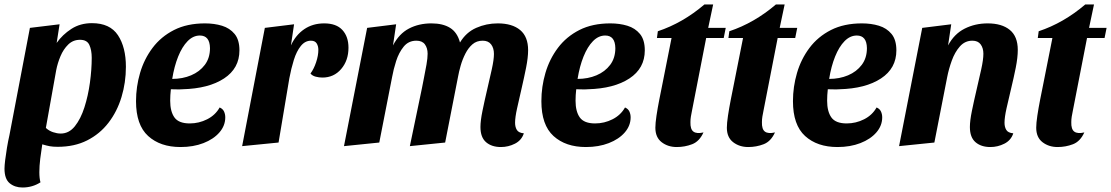

<svg xmlns="http://www.w3.org/2000/svg" viewBox="-21 -634 4942 854"><path d="M79 200Q45 200 22 181Q-1 162 -1 116Q-1 103 2 78Q5 53 10 23Q15 -7 21 -33L112 -510L244 -526L231 -443Q257 -480 296.5 -505.5Q336 -531 388 -531Q468 -531 503.5 -477.5Q539 -424 539 -337Q539 -267 519.5 -202.5Q500 -138 461.5 -88Q423 -38 366.5 -9.5Q310 19 236 19Q215 19 201 16.5Q187 14 167 8Q162 39 158 72Q154 105 154 132Q154 159 159 177Q123 200 79 200ZM249 -40Q286 -40 312 -72.5Q338 -105 354.5 -156.5Q371 -208 379 -266.5Q387 -325 387 -377Q387 -411 376.5 -434Q366 -457 335 -457Q304 -457 282.5 -436Q261 -415 248 -384Q235 -353 229 -322L183 -65Q197 -52 215 -46Q233 -40 249 -40Z M782 20Q692 20 638 -29Q584 -78 584 -184Q584 -248 602 -309.5Q620 -371 657.5 -421Q695 -471 753 -500.5Q811 -530 891 -530Q932 -530 966.5 -519.5Q1001 -509 1022.5 -483Q1044 -457 1044 -410Q1044 -330 975.5 -285Q907 -240 791 -237Q779 -236 764.5 -236.5Q750 -237 739 -237Q736 -210 736 -186Q736 -138 755 -111.5Q774 -85 823 -85Q864 -85 900.5 -103.5Q937 -122 956 -156Q970 -150 975.5 -138Q981 -126 981 -112Q981 -75 955 -45Q929 -15 884 2.5Q839 20 782 20ZM745 -283Q791 -283 829 -299Q867 -315 890 -345.5Q913 -376 913 -420Q912 -476 868 -476Q838 -476 813.5 -451Q789 -426 771.5 -382.5Q754 -339 745 -283Z M1056 16 1157 -510 1287 -526 1273 -432Q1294 -478 1332 -504Q1370 -530 1421 -530Q1475 -530 1502 -500.5Q1529 -471 1529 -422Q1529 -365 1496.5 -327Q1464 -289 1413 -289Q1398 -289 1383 -293Q1368 -297 1360 -307Q1375 -327 1385 -357Q1395 -387 1395 -412Q1395 -429 1387.5 -441Q1380 -453 1362 -453Q1336 -453 1317 -429.5Q1298 -406 1286 -367.5Q1274 -329 1266 -286L1218 0Z M2207 20Q2166 20 2141 -1.5Q2116 -23 2116 -69Q2116 -97 2125 -141Q2134 -185 2145.5 -234Q2157 -283 2166.5 -326Q2176 -369 2176 -394Q2176 -420 2163.5 -436.5Q2151 -453 2126 -453Q2099 -453 2080.5 -437Q2062 -421 2049 -395.5Q2036 -370 2028 -342Q2020 -314 2016 -291L1959 0L1802 16L1856 -243Q1859 -260 1865 -289Q1871 -318 1876 -347Q1881 -376 1881 -395Q1881 -420 1869 -436.5Q1857 -453 1831 -453Q1796 -453 1774.5 -426.5Q1753 -400 1741 -362.5Q1729 -325 1723 -291L1666 0L1509 16L1612 -510L1741 -526L1727 -432Q1754 -484 1798 -507Q1842 -530 1898 -530Q1949 -530 1981 -510Q2013 -490 2025 -445Q2052 -490 2097 -510Q2142 -530 2193 -530Q2257 -530 2292.5 -500.5Q2328 -471 2328 -411Q2328 -378 2319 -333Q2310 -288 2299 -240.5Q2288 -193 2279 -152.5Q2270 -112 2270 -88Q2270 -69 2278 -56Q2286 -43 2309 -41Q2299 -10 2269.5 5Q2240 20 2207 20Z M2585 20Q2495 20 2441 -29Q2387 -78 2387 -184Q2387 -248 2405 -309.5Q2423 -371 2460.5 -421Q2498 -471 2556 -500.5Q2614 -530 2694 -530Q2735 -530 2769.5 -519.5Q2804 -509 2825.5 -483Q2847 -457 2847 -410Q2847 -330 2778.5 -285Q2710 -240 2594 -237Q2582 -236 2567.5 -236.5Q2553 -237 2542 -237Q2539 -210 2539 -186Q2539 -138 2558 -111.5Q2577 -85 2626 -85Q2667 -85 2703.5 -103.5Q2740 -122 2759 -156Q2773 -150 2778.5 -138Q2784 -126 2784 -112Q2784 -75 2758 -45Q2732 -15 2687 2.5Q2642 20 2585 20ZM2548 -283Q2594 -283 2632 -299Q2670 -315 2693 -345.5Q2716 -376 2716 -420Q2715 -476 2671 -476Q2641 -476 2616.5 -451Q2592 -426 2574.5 -382.5Q2557 -339 2548 -283Z M2989 20Q2950 20 2922 -1.5Q2894 -23 2894 -66Q2894 -86 2899 -119.5Q2904 -153 2911.5 -191Q2919 -229 2926 -263.5Q2933 -298 2937 -319L2966 -465H2901L2905 -495Q3016 -532 3112 -614H3151L3129 -510H3207L3198 -465H3120L3057 -142Q3054 -128 3052 -115.5Q3050 -103 3050 -91Q3049 -59 3063.5 -48.5Q3078 -38 3108 -45Q3090 -5 3057.5 7.5Q3025 20 2989 20Z M3307 20Q3268 20 3240 -1.5Q3212 -23 3212 -66Q3212 -86 3217 -119.5Q3222 -153 3229.5 -191Q3237 -229 3244 -263.5Q3251 -298 3255 -319L3284 -465H3219L3223 -495Q3334 -532 3430 -614H3469L3447 -510H3525L3516 -465H3438L3375 -142Q3372 -128 3370 -115.5Q3368 -103 3368 -91Q3367 -59 3381.5 -48.5Q3396 -38 3426 -45Q3408 -5 3375.5 7.5Q3343 20 3307 20Z M3704 20Q3614 20 3560 -29Q3506 -78 3506 -184Q3506 -248 3524 -309.5Q3542 -371 3579.5 -421Q3617 -471 3675 -500.5Q3733 -530 3813 -530Q3854 -530 3888.5 -519.5Q3923 -509 3944.5 -483Q3966 -457 3966 -410Q3966 -330 3897.5 -285Q3829 -240 3713 -237Q3701 -236 3686.5 -236.5Q3672 -237 3661 -237Q3658 -210 3658 -186Q3658 -138 3677 -111.5Q3696 -85 3745 -85Q3786 -85 3822.5 -103.5Q3859 -122 3878 -156Q3892 -150 3897.5 -138Q3903 -126 3903 -112Q3903 -75 3877 -45Q3851 -15 3806 2.5Q3761 20 3704 20ZM3667 -283Q3713 -283 3751 -299Q3789 -315 3812 -345.5Q3835 -376 3835 -420Q3834 -476 3790 -476Q3760 -476 3735.5 -451Q3711 -426 3693.5 -382.5Q3676 -339 3667 -283Z M4384 20Q4343 20 4318 -1.5Q4293 -23 4293 -69Q4293 -97 4302 -141Q4311 -185 4322.5 -234Q4334 -283 4343.5 -326Q4353 -369 4353 -395Q4353 -420 4341 -436.5Q4329 -453 4304 -453Q4271 -453 4248.5 -427.5Q4226 -402 4212.5 -364.5Q4199 -327 4192 -291L4135 0L3978 16L4081 -510L4210 -526L4196 -432Q4223 -483 4269.5 -506.5Q4316 -530 4372 -530Q4435 -530 4470.5 -501Q4506 -472 4506 -412Q4506 -378 4497 -333Q4488 -288 4476.5 -240.5Q4465 -193 4456 -152.5Q4447 -112 4447 -88Q4447 -69 4455 -56Q4463 -43 4486 -41Q4476 -10 4446.5 5Q4417 20 4384 20Z M4683 20Q4644 20 4616 -1.5Q4588 -23 4588 -66Q4588 -86 4593 -119.5Q4598 -153 4605.5 -191Q4613 -229 4620 -263.5Q4627 -298 4631 -319L4660 -465H4595L4599 -495Q4710 -532 4806 -614H4845L4823 -510H4901L4892 -465H4814L4751 -142Q4748 -128 4746 -115.5Q4744 -103 4744 -91Q4743 -59 4757.5 -48.5Q4772 -38 4802 -45Q4784 -5 4751.5 7.5Q4719 20 4683 20Z"/></svg>

Font: Sansita Swashed SemiBold
Style: Regular
Weight: 600
Designer: Pablo Cosgaya
Foundry: Omnibus-Type
Version: Version 1.003; ttfautohint (v1.8.3)